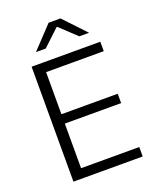

<svg xmlns="http://www.w3.org/2000/svg" viewBox="-151 -913 820 1003"><g transform="rotate(-20 259.0 -412.0)"><path d="M142.5 0H81V-639H142.5ZM466 0H100V-52.5H466ZM455.5 -300.5H116V-352.5H455.5ZM463 -586.5H99V-639H463ZM129.5 -704 243 -824.5H309L423 -704V-703H369.5L278 -789H274.5L183 -703H129.5Z"/></g></svg>

Font: Anek Devanagari Light
Style: Regular
Weight: 300
Designer: Kailash Malviya (Devanagari) & Yesha Goshar (Latin)
Foundry: Ek Type
Version: Version 1.003